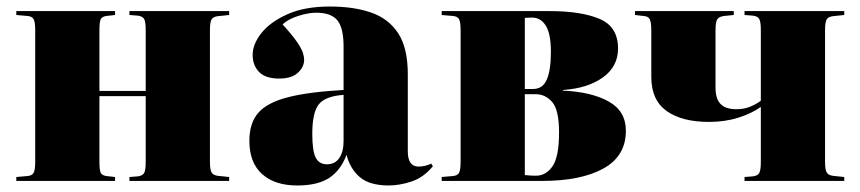

<svg xmlns="http://www.w3.org/2000/svg" viewBox="-20 -555 2639 589"><path d="M30 0V-12L64 -15Q78 -16 83 -24.5Q88 -33 88 -59V-462Q88 -488 83 -496.5Q78 -505 64 -506L30 -509V-521H333V-509L306 -506Q293 -504 289 -496Q285 -488 285 -462V-276H427V-463Q427 -487 422.5 -496Q418 -505 403 -507L377 -509V-521H683V-509L654 -506Q636 -505 630 -497Q624 -489 624 -463V-58Q624 -33 630 -24.5Q636 -16 654 -15L683 -12V0H377V-12L403 -14Q418 -16 422.5 -25Q427 -34 427 -58V-260H285V-59Q285 -33 289 -25Q293 -17 306 -15L333 -12V0Z M892 14Q823 14 784 -21Q745 -56 745 -123Q745 -177 772 -208.5Q799 -240 862.5 -256.5Q926 -273 1034 -279V-412Q1034 -469 1015 -492.5Q996 -516 950 -516Q926 -516 894.5 -506Q863 -496 847 -480Q877 -447 891 -426.5Q905 -406 909 -393.5Q913 -381 913 -372Q913 -349 893.5 -331.5Q874 -314 837 -314Q794 -314 774.5 -334.5Q755 -355 755 -387Q755 -419 781.5 -453Q808 -487 861 -511Q914 -535 992 -535Q1065 -535 1118.5 -516.5Q1172 -498 1201.5 -453Q1231 -408 1231 -327V-91Q1231 -44 1264 -44Q1284 -44 1303 -53L1308 -45Q1279 -10 1242 2Q1205 14 1173 14Q1114 14 1084 -11.5Q1054 -37 1043 -80Q1025 -32 989.5 -9Q954 14 892 14ZM983 -51Q1008 -51 1021 -70.5Q1034 -90 1034 -122V-264Q978 -260 958 -235Q938 -210 938 -144Q938 -92 948.5 -71.5Q959 -51 983 -51Z M1335 0V-12L1369 -15Q1383 -16 1388 -24.5Q1393 -33 1393 -59V-462Q1393 -488 1388 -496.5Q1383 -505 1369 -506L1335 -509V-521H1665Q1763 -521 1819.5 -497Q1876 -473 1876 -406Q1876 -351 1829.5 -317.5Q1783 -284 1707 -279V-277Q1795 -273 1847.5 -243.5Q1900 -214 1900 -154Q1900 -76 1831 -38Q1762 0 1644 0ZM1590 -282H1615Q1645 -282 1657.5 -311Q1670 -340 1670 -396Q1670 -451 1654.5 -476Q1639 -501 1613 -501Q1599 -501 1590 -500ZM1624 -16Q1655 -16 1675 -45Q1695 -74 1695 -149Q1695 -218 1674 -242Q1653 -266 1624 -266H1590V-18Q1599 -17 1607 -16.5Q1615 -16 1624 -16Z M2264 0V-12L2290 -14Q2305 -16 2309.5 -25Q2314 -34 2314 -58V-227Q2286 -207 2245 -194Q2204 -181 2155 -181Q2072 -181 2025 -214.5Q1978 -248 1978 -319V-461Q1978 -486 1973.5 -495.5Q1969 -505 1954 -506L1928 -509V-521H2231V-509L2201 -506Q2186 -504 2180.5 -496Q2175 -488 2175 -462V-286Q2175 -252 2190.5 -236Q2206 -220 2239 -220Q2263 -220 2282 -228Q2301 -236 2314 -246V-463Q2314 -487 2309.5 -496Q2305 -505 2290 -507L2264 -509V-521H2570V-509L2541 -506Q2523 -505 2517 -497Q2511 -489 2511 -463V-58Q2511 -33 2517 -24.5Q2523 -16 2541 -15L2570 -12V0Z"/></svg>

Font: Literata 72pt ExtraBold
Style: Regular
Weight: 800
Designer: Latin by Veronika Burian and Jose Scaglione. Greek by Irene Vlachou. Cyrillic by Vera Evstafieva.
Foundry: TypeTogether
Version: Version 3.002